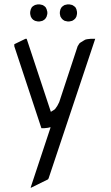

<svg xmlns="http://www.w3.org/2000/svg" viewBox="-20 -591 510 885"><path d="M45.9 -377.9V-387.2L97.2 -412.1H103L213.9 -77.1L214.8 -75.2L216.8 -77.1L231 -85.9L234.9 -89.8L244.1 -103L252.9 -120.1L337.9 -377.9L346.2 -391.1L351.1 -395L363.8 -402.8L373 -408.2L380.9 -410.2L397.9 -412.1H418.9L204.1 231L201.2 235.8L124 273.9H121.1L211.9 0L212.9 -4.9L201.2 -2L183.1 0H170.9ZM119.1 -526.9V-536.1L121.1 -544.9L122.1 -548.8L127 -558.1L132.8 -563L141.1 -567.9L145 -568.8L153.8 -570.8H163.1L171.9 -568.8L175.8 -567.9L184.1 -563L189.9 -558.1L194.8 -548.8L195.8 -544.9L198.2 -536.1V-526.9L195.8 -518.1L194.8 -514.2L189.9 -505.9L184.1 -500L175.8 -495.1L171.9 -494.1L163.1 -492.2H153.8L145 -494.1L141.1 -495.1L132.8 -500L127 -505.9L122.1 -514.2L121.1 -518.1ZM255.9 -526.9V-536.1L257.8 -544.9L258.8 -548.8L264.2 -558.1L270 -563L277.8 -567.9L282.2 -568.8L291 -570.8H299.8L309.1 -568.8L313 -567.9L320.8 -563L327.1 -558.1L332 -548.8L333 -544.9L335 -536.1V-526.9L333 -518.1L332 -514.2L327.1 -505.9L320.8 -500L313 -495.1L309.1 -494.1L299.8 -492.2H291L282.2 -494.1L277.8 -495.1L270 -500L264.2 -505.9L258.8 -514.2L257.8 -518.1Z"/></svg>

Font: Petahja
Style: Regular
Weight: 400
Designer: T. Christopher White
Version: Version 1.1